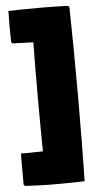

<svg xmlns="http://www.w3.org/2000/svg" viewBox="-57 -740 446 896"><g transform="rotate(-5 166.0 -291.5)"><path d="M16.6 -633.1Q16.6 -665 17.6 -703.1Q64.2 -705.3 165.5 -705.3Q233.2 -705.3 293 -703.1Q296.9 -703.1 299.8 -700.2Q302.7 -697.3 302.7 -693.4Q306.6 -509.8 306.6 -293Q306.6 -37.1 302.7 119.1Q254.9 121.3 150.9 121.3Q111.8 121.3 27.3 117.2Q23.2 116.9 20.4 114.1Q17.6 111.3 17.6 107.4V-35.2L120.8 -36.6Q119.1 -188.7 119.1 -293Q119.1 -415.5 120.6 -547.4Q102.3 -547.9 69 -549.2Q35.6 -550.5 27.3 -550.8Q23.4 -550.8 20.5 -553.7Q17.6 -556.6 17.6 -560.5Q16.6 -615.2 16.6 -633.1Z"/></g></svg>

Font: Digitalt
Style: Medium
Weight: 500
Designer: gluk
Foundry: gluk
Version: Version 0.60